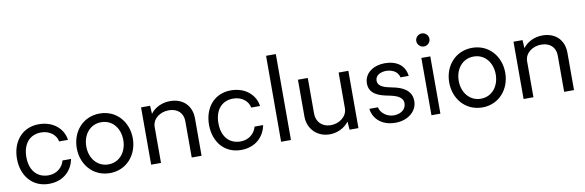

<svg xmlns="http://www.w3.org/2000/svg" viewBox="-52 -1195 5029 1650"><g transform="rotate(-10 2463.0 -370.0)"><path d="M271 10C407 10 477 -79 494 -168H419C404 -110 353 -63 279 -63C179 -63 118 -135 118 -250C118 -365 179 -437 279 -437C353 -437 409 -392 419 -334H496C485 -424 406 -510 271 -510C126 -510 36 -398 36 -250C36 -102 126 10 271 10Z M803 10C948 10 1047 -106 1047 -250C1047 -395 948 -510 803 -510C657 -510 558 -395 558 -250C558 -106 657 10 803 10ZM803 -66C705 -66 641 -148 641 -250C641 -353 705 -434 803 -434C901 -434 964 -353 964 -250C964 -148 901 -66 803 -66Z M1416 -510C1348 -510 1282 -479 1246 -429L1242 -500H1163V0H1249V-313C1249 -386 1317 -434 1393 -434C1468 -434 1517 -389 1517 -317V0H1603V-326C1603 -439 1528 -510 1416 -510Z M1947 10C2083 10 2153 -79 2170 -168H2095C2080 -110 2029 -63 1955 -63C1855 -63 1794 -135 1794 -250C1794 -365 1855 -437 1955 -437C2029 -437 2085 -392 2095 -334H2172C2161 -424 2082 -510 1947 -510C1802 -510 1712 -398 1712 -250C1712 -102 1802 10 1947 10Z M2297 0H2383V-750H2298Z M2972 -500H2887V-189C2887 -116 2818 -66 2743 -66C2669 -66 2618 -116 2618 -189V-500H2532V-179C2532 -69 2612 10 2722 10C2787 10 2853 -22 2889 -72L2894 0H2972Z M3294 10C3404 10 3485 -57 3485 -146C3485 -247 3394 -280 3318 -294C3254 -307 3196 -321 3196 -375C3196 -423 3247 -445 3299 -443C3331 -441 3392 -426 3403 -367H3475C3465 -461 3393 -510 3290 -510C3194 -510 3110 -456 3110 -365C3110 -273 3193 -246 3271 -231C3343 -217 3399 -197 3399 -142C3399 -91 3356 -56 3293 -55C3228 -54 3175 -102 3168 -147H3093C3099 -79 3158 10 3294 10Z M3648 -593C3680 -593 3706 -619 3706 -650C3706 -682 3680 -707 3648 -707C3618 -707 3591 -682 3591 -650C3591 -619 3618 -593 3648 -593ZM3609 -500V0H3687V-500Z M4053 10C4198 10 4297 -106 4297 -250C4297 -395 4198 -510 4053 -510C3907 -510 3808 -395 3808 -250C3808 -106 3907 10 4053 10ZM4053 -66C3955 -66 3891 -148 3891 -250C3891 -353 3955 -434 4053 -434C4151 -434 4214 -353 4214 -250C4214 -148 4151 -66 4053 -66Z M4666 -510C4598 -510 4532 -479 4496 -429L4492 -500H4413V0H4499V-313C4499 -386 4567 -434 4643 -434C4718 -434 4767 -389 4767 -317V0H4853V-326C4853 -439 4778 -510 4666 -510Z"/></g></svg>

Font: Oakes
Style: Regular
Weight: 400
Designer: Samuel Oakes
Foundry: Samuel Oakes
Version: Version 1.003;PS 001.003;hotconv 1.0.88;makeotf.lib2.5.64775